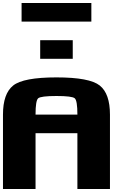

<svg xmlns="http://www.w3.org/2000/svg" viewBox="-20 -1270 884 1290"><path d="M500 -500Q500 -593.8 482.4 -609.4Q464.8 -625 359.4 -625Q253.9 -625 236.3 -609.4Q218.8 -593.8 218.8 -500ZM0 -500Q0 -640.6 68.4 -695.3Q136.7 -750 359.4 -750Q582 -750 650.4 -695.3Q718.8 -640.6 718.8 -500V0H500V-375H218.8V0H0ZM593.8 -1250V-1125H125V-1250ZM468.8 -1000V-875H250V-1000Z"/></svg>

Font: CraftyPE
Style: Regular
Weight: 400
Designer: Erek Butcher
Foundry: Haunted Coop
Version: Version 0.018;April 4, 2024;FontCreator 15.0.0.2962 64-bit